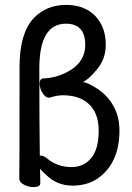

<svg xmlns="http://www.w3.org/2000/svg" viewBox="-20 -752 540 786"><path d="M116 14Q99 14 79 4.5Q59 -5 59 -22Q60 -30 60 -479Q60 -615 118 -678Q171 -732 250 -732Q326 -732 369.5 -687Q413 -642 413 -569Q413 -510 376 -466.5Q339 -423 318 -416Q336 -416 378 -389Q420 -362 444.5 -318Q469 -274 469 -217Q469 -85 381 -22Q337 8 277 8Q215 8 171 -34Q154 -49 144 -61Q144 -29 145 -2Q145 14 116 14ZM273 -68Q323 -68 353.5 -105Q384 -142 384 -217Q384 -287 345.5 -324.5Q307 -362 237 -362Q213 -362 183 -352Q167 -352 158 -366Q142 -387 142 -412Q144 -431 158 -431Q218 -433 272 -467Q329 -505 329 -568Q329 -655 250 -655Q141 -655 141 -472Q141 -252 143 -115H147Q159 -115 173 -103Q215 -68 273 -68Z"/></svg>

Font: LXGW WenKai Mono Medium
Style: Regular
Weight: 500
Monospace: yes
Designer: LXGW / Fontworks Inc.
Foundry: LXGW / Fontworks Inc.
Version: Version 1.520; June 14, 2025